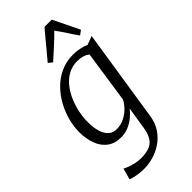

<svg xmlns="http://www.w3.org/2000/svg" viewBox="-323 -876 1189 1189"><g transform="rotate(-45 272.0 -281.0)"><path d="M422.5 38.5Q414.5 95.5 387.5 135.5Q360.5 175.5 323 200.5Q285.5 225.5 244 237Q202.5 248.5 164.5 248.5Q143.5 248.5 122 245.8Q100.5 243 82.5 238.8Q64.5 234.5 54 230L74.5 156.5Q87 163.5 106.8 170.8Q126.5 178 150 183.2Q173.5 188.5 198 188.5Q242 188.5 271.5 177Q301 165.5 318.2 137.5Q335.5 109.5 342.5 61.5L364.5 -80Q348 -57.5 323.5 -37Q299 -16.5 268 -3.2Q237 10 201.5 10Q147 10 111.2 -16.8Q75.5 -43.5 57.8 -90.5Q40 -137.5 40 -198Q40 -244.5 53.2 -295.2Q66.5 -346 92.5 -393.8Q118.5 -441.5 156.2 -480Q194 -518.5 243.5 -541.2Q293 -564 353.5 -564Q383 -564 411 -557.8Q439 -551.5 459 -542.5L515.5 -563.5ZM425.5 -491.5Q409.5 -505 387.5 -511Q365.5 -517 342.5 -517Q297.5 -517 261.8 -497Q226 -477 199.8 -443.8Q173.5 -410.5 156 -369.2Q138.5 -328 130 -285Q121.5 -242 121.5 -203.5Q121.5 -166 127.8 -136.8Q134 -107.5 146.2 -87Q158.5 -66.5 176.2 -56Q194 -45.5 217 -45.5Q253.5 -45.5 284.2 -60.5Q315 -75.5 338.2 -99Q361.5 -122.5 374.5 -147.5ZM231.5 -616.5 205.5 -638 349 -810H412.5L496.5 -638L467.5 -616.5Q443 -650 422 -683Q401 -716 375.5 -750.5Q342.5 -717 306 -684Q269.5 -651 231.5 -616.5Z"/></g></svg>

Font: Merriweather 28pt Light
Style: Italic
Weight: 300
Italic angle: -7.8°
Version: Version 2.101